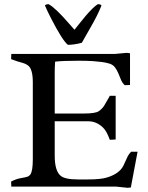

<svg xmlns="http://www.w3.org/2000/svg" viewBox="-20 -894 709 920"><path d="M585 -640.6Q594.2 -640.6 603 -638.7V-486.8L577.6 -485.8Q565.9 -496.6 559.6 -512.2Q553.2 -527.8 546.9 -543Q540.5 -558.1 531.2 -570.8Q522 -583.5 505.4 -588.9Q488.8 -594.2 468.3 -596.9Q447.8 -599.6 425.8 -601.1Q396.5 -603 356.4 -603Q281.2 -603 244.1 -598.6Q242.2 -573.2 242.2 -548.3V-350.1H382.8Q438 -350.1 453.9 -361.6Q469.7 -373 478.5 -386.7Q487.3 -400.4 499 -421.9L506.3 -435.1H534.2V-225.6L506.3 -224.1Q490.7 -266.6 473.6 -282.7Q442.4 -313 401.9 -313H242.2V-148.4Q242.2 -75.2 270.5 -51.8Q291 -34.2 353.5 -34.2H401.4Q462.9 -34.2 492.7 -43.5Q522.5 -52.7 542 -66.7Q561.5 -80.6 571.5 -100.6Q581.5 -120.6 588.4 -137.2Q595.2 -153.8 608.4 -167H639.2L606.9 4.4Q598.6 5.9 591.3 5.9L535.2 0H34.2L33.2 -23.9Q55.7 -36.1 79.3 -40.3Q103 -44.4 111.6 -47.4Q120.1 -50.3 126 -58.6Q137.2 -76.2 137.2 -130.4V-500Q137.2 -564.5 113.3 -581.1Q101.1 -589.8 81.3 -594.7Q61.5 -599.6 33.2 -610.8L34.2 -635.7H532.2ZM195.3 -867.7Q199.2 -874 212.9 -874Q244.6 -857.4 311 -780.8Q326.7 -762.7 336.9 -751.5Q347.2 -764.2 361.1 -781.7Q375 -799.3 390.1 -817.4Q426.8 -860.4 448.7 -874Q462.4 -874 466.3 -867.7Q447.3 -819.8 415.5 -765.4Q383.8 -710.9 372.1 -689Q335 -679.2 305.2 -679.2Q278.8 -700.2 224.1 -807.1Q205.6 -843.3 195.3 -867.7Z"/></svg>

Font: RadleyRegular
Style: Regular
Weight: 400
Designer: vernon adams
Foundry: vernon adams
Version: Version 1.000;PS 001.001;hotconv 1.0.56